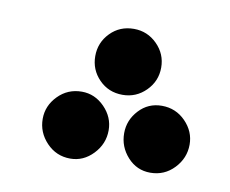

<svg xmlns="http://www.w3.org/2000/svg" viewBox="-45 -308 467 390"><g transform="rotate(10 188.5 -113.0)"><path d="M203 -118Q174 -118 154.5 -138Q135 -158 135 -186Q135 -214 154.5 -234Q174 -254 203 -254Q231 -254 251 -234Q271 -214 271 -186Q271 -158 251 -138Q231 -118 203 -118ZM121 28Q92 28 72 7Q52 -14 52 -42Q52 -69 72 -89.5Q92 -110 121 -110Q148 -110 168 -89.5Q188 -69 188 -42Q188 -14 168 7Q148 28 121 28ZM286 28Q258 28 239 7Q220 -14 220 -42Q220 -69 239 -89.5Q258 -110 286 -110Q315 -110 335 -89.5Q355 -69 355 -42Q355 -14 335 7Q315 28 286 28Z"/></g></svg>

Font: Noto Sans Arabic SemCond ExtBd
Style: Regular
Weight: 800
Width: 4
Designer: Monotype Design Team, Nadine Chahine, Nizar Qandah and Khaled Hosny
Foundry: Monotype Imaging Inc.
Version: Version 2.012; ttfautohint (v1.8.4.7-5d5b)